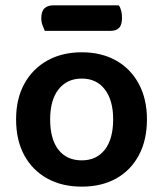

<svg xmlns="http://www.w3.org/2000/svg" viewBox="-20 -682 609 716"><path d="M528 -237Q528 -160 498 -103.5Q468 -47 413.5 -16.5Q359 14 285 14Q211 14 156 -16.5Q101 -47 70.5 -103Q40 -159 40 -237Q40 -314 71 -370Q102 -426 157 -456.5Q212 -487 285 -487Q358 -487 412.5 -456.5Q467 -426 497.5 -369.5Q528 -313 528 -237ZM285 -389Q230 -389 198.5 -349Q167 -309 167 -237Q167 -163 198 -123.5Q229 -84 285 -84Q340 -84 371 -124Q402 -164 402 -237Q402 -308 371 -348.5Q340 -389 285 -389ZM393 -567H147Q143 -576 138.5 -588Q134 -600 134 -614Q134 -640 146 -651Q158 -662 177 -662H423Q429 -654 432 -641.5Q435 -629 435 -616Q435 -589 424 -578Q413 -567 393 -567Z"/></svg>

Font: Baloo Bhaijaan 2 SemiBold
Style: Regular
Weight: 600
Designer: Sanskriti Dholi, Noopur Datye and Ek Type
Foundry: Ek Type
Version: Version 1.700